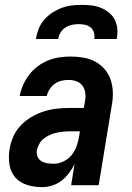

<svg xmlns="http://www.w3.org/2000/svg" viewBox="-20 -760 540 788"><path d="M152 8Q121 8 91.5 -1Q62 -10 43 -31.5Q24 -53 19 -83.5Q14 -114 19 -146Q23 -172 34 -198Q45 -224 64.5 -244.5Q84 -265 108.5 -279.5Q133 -294 159.5 -302.5Q186 -311 212.5 -314Q239 -317 265 -317H324L329 -345Q332 -362 330 -378.5Q328 -395 318.5 -408Q309 -421 293.5 -426.5Q278 -432 261 -432Q247 -432 232 -428.5Q217 -425 204.5 -416Q192 -407 183.5 -393.5Q175 -380 172 -366H61V-367Q65 -389 75 -411.5Q85 -434 100 -453.5Q115 -473 135 -488Q155 -503 177.5 -512Q200 -521 223.5 -524.5Q247 -528 269 -528Q296 -528 322.5 -523.5Q349 -519 371 -507Q393 -495 409.5 -476Q426 -457 434 -433Q442 -409 443 -382.5Q444 -356 439 -329L385 0H272L286 -87Q277 -68 263.5 -50Q250 -32 232.5 -18.5Q215 -5 194 1.5Q173 8 152 8ZM201 -88Q221 -88 241.5 -98Q262 -108 275 -125Q288 -142 295 -162Q302 -182 305 -202L308 -221H265Q252 -221 238.5 -219.5Q225 -218 211 -215Q197 -212 184 -206Q171 -200 159.5 -191Q148 -182 141 -169Q134 -156 131 -143Q129 -129 134 -117Q139 -105 150 -98.5Q161 -92 174 -90Q187 -88 201 -88ZM127 -600Q131 -621 138.5 -641Q146 -661 160.5 -678Q175 -695 194 -707.5Q213 -720 233 -727.5Q253 -735 274 -737.5Q295 -740 316 -740Q337 -740 357 -737.5Q377 -735 395 -727.5Q413 -720 428 -707.5Q443 -695 451.5 -678Q460 -661 461.5 -641Q463 -621 459 -600H367Q369 -614 365.5 -626.5Q362 -639 352.5 -647Q343 -655 330 -658Q317 -661 303 -661Q289 -661 275 -658Q261 -655 248.5 -647Q236 -639 228.5 -626.5Q221 -614 219 -600Z"/></svg>

Font: Iosevka Oblique
Style: Bold
Weight: 700
Italic angle: -9°
Monospace: yes
Designer: Belleve Invis
Foundry: Belleve Invis
Version: Version 32.5.0; ttfautohint (v1.8.4)